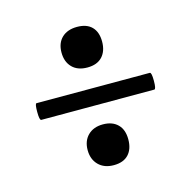

<svg xmlns="http://www.w3.org/2000/svg" viewBox="-70 -461 538 541"><g transform="rotate(-15 199.0 -190.5)"><path d="M154.5 -5.4Q138.2 -22 138.2 -48.8Q138.2 -75.7 154.5 -91.8Q170.9 -107.9 198.2 -107.9Q225.6 -107.9 241.2 -92.5Q256.8 -77.1 256.8 -48.8Q256.8 -20.5 241.9 -4.6Q227.1 11.2 199 11.2Q170.9 11.2 154.5 -5.4ZM34.2 -165Q28.8 -165 28.8 -189.5Q28.8 -213.9 33.2 -213.9H363.8Q369.1 -213.9 369.1 -189.5Q369.1 -165 363.8 -165ZM154.1 -290Q138.2 -306.2 138.2 -333.5Q138.2 -360.8 154.5 -376.5Q170.9 -392.1 199 -392.1Q227.1 -392.1 241.9 -377Q256.8 -361.8 256.8 -334Q256.8 -306.2 241.7 -290Q226.6 -273.9 198.2 -273.9Q169.9 -273.9 154.1 -290Z"/></g></svg>

Font: Cormorant-Bold
Style: Bold
Weight: 700
Designer: Christian Thalmann (Catharsis Fonts)
Version: Version 3.000